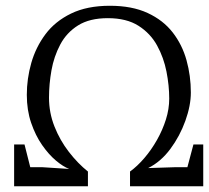

<svg xmlns="http://www.w3.org/2000/svg" viewBox="-20 -646 725 666"><path d="M29 0V-145H65L85 -66H127L220 -60Q199 -68 174 -89Q149 -110 126 -143Q103 -176 88 -220Q73 -264 73 -317Q73 -373 88.5 -427.5Q104 -482 137.5 -527Q171 -572 226.5 -599Q282 -626 361 -626Q438 -626 492 -601Q546 -576 579 -533.5Q612 -491 627 -437Q642 -383 642 -325Q642 -280 623 -227Q604 -174 571 -129.5Q538 -85 494 -63L587 -66H630L651 -145H685V0H431V-51Q456 -69 480.5 -97.5Q505 -126 524.5 -160.5Q544 -195 555.5 -231.5Q567 -268 567 -304Q567 -349 557.5 -397.5Q548 -446 525 -488Q502 -530 460.5 -556.5Q419 -583 354 -583Q291 -583 251 -558Q211 -533 189 -491.5Q167 -450 158.5 -402Q150 -354 150 -307Q150 -255 169 -207Q188 -159 219 -119Q250 -79 285 -51V0Z"/></svg>

Font: Manuale Light
Style: Regular
Weight: 300
Designer: Eduardo Tunni / Pablo Cosgaya
Foundry: Eduardo Tunni / Pablo Cosgaya
Version: Version 1.002